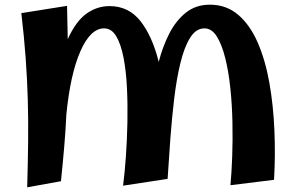

<svg xmlns="http://www.w3.org/2000/svg" viewBox="-20 -786 1264 819"><path d="M96 13Q99 -92 100 -183.5Q101 -275 98.5 -361.5Q96 -448 89.5 -538Q83 -628 71 -730L266 -761Q267 -724 267.5 -688.5Q268 -653 269 -619Q304 -696 349 -728Q394 -760 447 -760Q529 -760 579.5 -695.5Q630 -631 657 -522Q674 -588 702.5 -643.5Q731 -699 773.5 -732.5Q816 -766 875 -766Q946 -766 996.5 -722.5Q1047 -679 1079.5 -604Q1112 -529 1129 -433Q1146 -337 1150.5 -230.5Q1155 -124 1149 -19L963 4Q968 -49 970.5 -119Q973 -189 971.5 -264Q970 -339 962.5 -410.5Q955 -482 940.5 -539.5Q926 -597 904.5 -631Q883 -665 852 -665Q816 -665 791 -625Q766 -585 749.5 -517Q733 -449 723 -365Q713 -281 706.5 -192.5Q700 -104 695 -23L505 6Q512 -48 517 -118.5Q522 -189 523.5 -264.5Q525 -340 521.5 -411.5Q518 -483 507 -540Q496 -597 476 -631Q456 -665 424 -665Q366 -665 323 -567.5Q280 -470 263 -297Q260 -231 254 -160.5Q248 -90 240 -13Z"/></svg>

Font: Marhey SemiBold
Style: Regular
Weight: 600
Designer: Nur Syamsi & Bustanul Arifin
Foundry: Namelatype
Version: Version 1.000; ttfautohint (v1.8.4.7-5d5b)